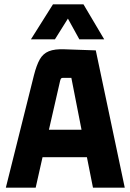

<svg xmlns="http://www.w3.org/2000/svg" viewBox="-20 -868 602 888"><path d="M557 0H410L380 -151L392 -141H167L179 -151L145 0H7L137 -520Q149 -567 164 -593.5Q179 -620 206 -631Q233 -642 279 -640L423 -635ZM258 -494 204 -258 196 -268H367L359 -258L310 -508H272Q265 -508 262.5 -505Q260 -502 258 -494ZM366 -848 462 -686H347L288 -793H301L234 -686H123L225 -848Z"/></svg>

Font: Gemunu Libre ExtraLight ExtraBold
Style: Regular
Weight: 800
Version: Version 1.100